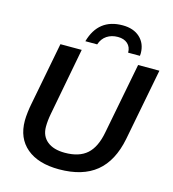

<svg xmlns="http://www.w3.org/2000/svg" viewBox="-128 -991 993 1105"><g transform="rotate(15 368.5 -438.0)"><path d="M325.2 9.8Q201.2 9.8 132.3 -48.1Q63.5 -106 63.5 -210.4Q63.5 -231.9 67.1 -262Q70.8 -292 74.7 -310.1L147.5 -688H274.4L198.2 -287.1Q189.9 -244.1 189.9 -208Q189.9 -152.3 227.8 -121.6Q265.6 -90.8 333 -90.8Q418 -90.8 464.6 -132.1Q511.2 -173.3 528.3 -264.2L610.4 -688H737.3L654.3 -258.8Q627.4 -123 546.4 -56.6Q465.3 9.8 325.2 9.8ZM466.3 -885.7Q531.2 -885.7 569.3 -850.6Q607.4 -815.4 607.9 -757.3L606.9 -741.7H536.6Q536.6 -775.4 515.1 -794.7Q493.7 -814 457 -814Q419.4 -814 391.6 -795.7Q363.8 -777.3 352.1 -741.7H281.7Q301.8 -813.5 347.9 -849.6Q394 -885.7 466.3 -885.7Z"/></g></svg>

Font: Arimo SemiBold
Style: Italic
Weight: 600
Italic angle: -12°
Version: Version 1.33